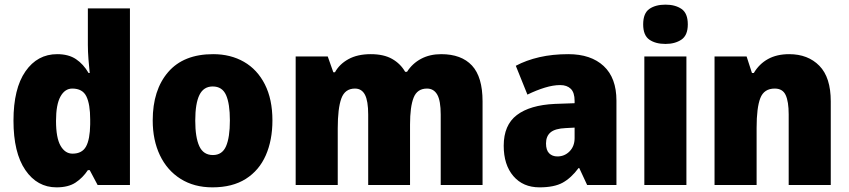

<svg xmlns="http://www.w3.org/2000/svg" viewBox="-20 -796 3652 826"><path d="M223 10Q140 10 89 -64.5Q38 -139 38 -277Q38 -415 89.5 -489Q141 -563 226 -563Q275 -563 307 -541.5Q339 -520 361 -482H366Q363 -509 360.5 -542Q358 -575 358 -603V-760H539V0H400L366 -64H358Q336 -31 305 -10.5Q274 10 223 10ZM292 -135Q333 -135 350 -165.5Q367 -196 368 -261V-282Q368 -348 351.5 -381.5Q335 -415 291 -415Q259 -415 240 -380.5Q221 -346 221 -276Q221 -203 240.5 -169Q260 -135 292 -135Z M1152 -278Q1152 -193 1123.5 -128Q1095 -63 1037.5 -26.5Q980 10 894 10Q815 10 757 -26.5Q699 -63 668 -128Q637 -193 637 -278Q637 -409 703.5 -486Q770 -563 897 -563Q972 -563 1029.5 -530Q1087 -497 1119.5 -433Q1152 -369 1152 -278ZM820 -277Q820 -205 837.5 -167Q855 -129 896 -129Q936 -129 952.5 -167Q969 -205 969 -278Q969 -350 952.5 -387Q936 -424 895 -424Q856 -424 838 -387.5Q820 -351 820 -277Z M1878 -563Q1965 -563 2010.5 -514Q2056 -465 2056 -360V0H1876V-303Q1876 -363 1861 -389Q1846 -415 1817 -415Q1775 -415 1759.5 -376Q1744 -337 1744 -260V0H1564V-303Q1564 -362 1550 -388.5Q1536 -415 1507 -415Q1464 -415 1448.5 -372.5Q1433 -330 1433 -244V0H1252V-553H1390L1414 -485H1421Q1440 -520 1479 -541.5Q1518 -563 1575 -563Q1631 -563 1667 -542.5Q1703 -522 1723 -487H1731Q1754 -523 1791.5 -543Q1829 -563 1878 -563Z M2425 -563Q2522 -563 2577 -512Q2632 -461 2632 -363V0H2506L2472 -73H2469Q2437 -30 2400.5 -10Q2364 10 2301 10Q2230 10 2188.5 -38.5Q2147 -87 2147 -169Q2147 -258 2203.5 -301Q2260 -344 2367 -349L2452 -352V-362Q2452 -398 2435.5 -414Q2419 -430 2390 -430Q2360 -430 2324 -419Q2288 -408 2249 -389L2199 -513Q2244 -537 2300.5 -550Q2357 -563 2425 -563ZM2414 -245Q2368 -243 2348.5 -226.5Q2329 -210 2329 -179Q2329 -150 2342.5 -136.5Q2356 -123 2378 -123Q2409 -123 2430.5 -145Q2452 -167 2452 -202V-247Z M2843 -776Q2885 -776 2912 -757.5Q2939 -739 2939 -691Q2939 -644 2911.5 -625.5Q2884 -607 2843 -607Q2800 -607 2773.5 -625.5Q2747 -644 2747 -691Q2747 -739 2773.5 -757.5Q2800 -776 2843 -776ZM2933 -553V0H2752V-553Z M3375 -563Q3456 -563 3505 -513Q3554 -463 3554 -360V0H3373V-304Q3373 -359 3360 -387Q3347 -415 3313 -415Q3267 -415 3251 -374Q3235 -333 3235 -246V0H3054V-553H3192L3215 -482H3223Q3246 -521 3284 -542Q3322 -563 3375 -563Z"/></svg>

Font: Noto Sans Gujarati SemiCondensed Black
Style: Regular
Weight: 900
Width: 4
Designer: Jelle Bosma - Monotype Design Team, Universal Thirst
Foundry: Monotype Imaging Inc.
Version: Version 2.106; ttfautohint (v1.8.4.7-5d5b)